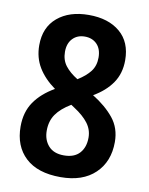

<svg xmlns="http://www.w3.org/2000/svg" viewBox="-83 -785 664 856"><g transform="rotate(10 249.0 -357.0)"><path d="M250 -724Q339 -724 391.5 -679.5Q444 -635 444 -553Q444 -493 414 -449.5Q384 -406 330 -375Q390 -338 426 -293.5Q462 -249 462 -186Q462 -97 406 -43.5Q350 10 250 10Q146 10 91 -41.5Q36 -93 36 -182Q36 -247 67.5 -293Q99 -339 158 -373Q108 -409 81.5 -453Q55 -497 55 -553Q55 -634 108.5 -679Q162 -724 250 -724ZM249 -626Q215 -626 194 -604Q173 -582 173 -544Q173 -507 193 -481Q213 -455 249 -433Q286 -456 305.5 -481.5Q325 -507 325 -544Q325 -583 304 -604.5Q283 -626 249 -626ZM154 -184Q154 -142 178 -115Q202 -88 248 -88Q295 -88 319 -114.5Q343 -141 343 -185Q343 -221 321 -250Q299 -279 257 -306L242 -316Q197 -289 175.5 -258Q154 -227 154 -184Z"/></g></svg>

Font: Noto Sans Bengali Condensed SemiBold
Style: Regular
Weight: 600
Width: 3
Designer: Joana Ranito - Universal Thirst; Jelle Bosma - Monotype Design Team
Foundry: Universal Thirst ehf.
Version: Version 3.000; ttfautohint (v1.8.4.7-5d5b)